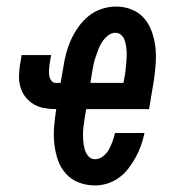

<svg xmlns="http://www.w3.org/2000/svg" viewBox="-20 -558 540 586"><path d="M270 8Q244 8 220.5 -1Q197 -10 181 -28Q165 -46 157 -69Q149 -92 146 -117.5Q143 -143 145 -169Q147 -195 151 -221L152 -225H150Q133 -225 115.5 -228Q98 -231 83.5 -239.5Q69 -248 58.5 -261Q48 -274 43 -290Q38 -306 38 -324Q38 -342 41 -360L46 -390H136L131 -360Q130 -351 129.5 -342.5Q129 -334 130.5 -326Q132 -318 137 -311.5Q142 -305 150 -305H165L173 -351Q176 -372 181.5 -393.5Q187 -415 196.5 -436Q206 -457 219.5 -476Q233 -495 251 -509.5Q269 -524 291 -531Q313 -538 335 -538Q360 -538 383 -528.5Q406 -519 421 -501Q436 -483 444 -459.5Q452 -436 454.5 -411.5Q457 -387 455 -361Q453 -335 449 -309L435 -225H243L240 -207Q238 -194 236 -181Q234 -168 233.5 -155Q233 -142 234 -129Q235 -116 238 -104Q241 -92 249 -82Q257 -72 270 -72Q283 -72 294.5 -81Q306 -90 312.5 -102Q319 -114 323.5 -126.5Q328 -139 331 -152H421Q417 -133 410.5 -114.5Q404 -96 394.5 -78.5Q385 -61 372.5 -44.5Q360 -28 343.5 -16Q327 -4 308 2Q289 8 270 8ZM256 -305H357L360 -323Q362 -332 363 -342Q364 -352 365 -361.5Q366 -371 366.5 -381Q367 -391 366.5 -400.5Q366 -410 364.5 -419.5Q363 -429 359.5 -437.5Q356 -446 349 -452Q342 -458 332 -458Q320 -458 309.5 -449.5Q299 -441 292 -430.5Q285 -420 280.5 -408Q276 -396 272 -384.5Q268 -373 265.5 -361Q263 -349 261 -337Z"/></svg>

Font: Iosevka Slab Medium Oblique
Style: Regular
Weight: 500
Italic angle: -9°
Monospace: yes
Designer: Belleve Invis
Foundry: Belleve Invis
Version: Version 11.1.1; ttfautohint (v1.8.3)